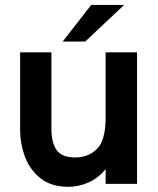

<svg xmlns="http://www.w3.org/2000/svg" viewBox="-20 -726 624 758"><path d="M249 11.5Q185 11.5 142.5 -20Q98.5 -54.5 79 -106Q59.5 -157.5 59.5 -214.5V-519.5H183V-217.5Q183 -163.5 203.2 -134Q223.5 -104.5 277 -104.5Q330 -104.5 363.5 -138.8Q397 -173 397 -261.5V-519.5H521V0H397V-58.5Q368 -22.5 329 -5.5Q290 11.5 249 11.5ZM316.5 -562H227.5L340 -706.5H470Z"/></svg>

Font: Acari Sans
Style: Bold
Weight: 700
Designer: Alfredo Marco Pradil and Stefan Peev (font) & Cristiano Sobral (main changes)
Foundry: Alfredo Marco Pradil and Stefan Peev (font) & Cristiano Sobral (main changes)
Version: Version 1.063; ttfautohint (v1.8.3)